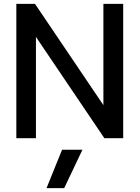

<svg xmlns="http://www.w3.org/2000/svg" viewBox="-20 -719 726 999"><path d="M65 -699H162L518 -172V-699H621V0H523L167 -527V0H65ZM303 60H409L314 260H222Z"/></svg>

Font: Prompt
Style: Regular
Weight: 400
Designer: Katatrad Team
Foundry: CadsonDemak
Version: Version 1.001